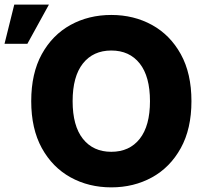

<svg xmlns="http://www.w3.org/2000/svg" viewBox="-32 -802 864 832"><path d="M797.6 -363.6Q797.6 -243.6 751.4 -160.2Q705.3 -76.7 626.6 -33.4Q547.9 9.9 450.3 9.9Q352.3 9.9 273.6 -33.6Q195 -77.1 149.1 -160.5Q103.3 -244 103.3 -363.6Q103.3 -484 149.1 -567.3Q195 -650.6 273.6 -693.9Q352.3 -737.2 450.3 -737.2Q547.9 -737.2 626.6 -693.9Q705.3 -650.6 751.4 -567.3Q797.6 -484 797.6 -363.6ZM617.9 -363.6Q617.9 -470.5 573.5 -526.8Q529.1 -583.1 450.3 -583.1Q371.8 -583.1 327.2 -526.8Q282.7 -470.5 282.7 -363.6Q282.7 -256.7 327.2 -200.5Q371.8 -144.2 450.3 -144.2Q529.1 -144.2 573.5 -200.5Q617.9 -256.7 617.9 -363.6ZM-12.4 -612.2 29.8 -782H180L86.6 -612.2Z"/></svg>

Font: Inter UI Extra Bold
Style: Regular
Weight: 800
Designer: Rasmus Andersson
Foundry: rsms
Version: 3.2;8d6f07862